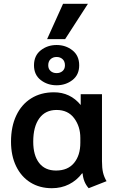

<svg xmlns="http://www.w3.org/2000/svg" viewBox="-20 -981 619 1011"><path d="M38 -235Q38 -314 65.5 -372.5Q93 -431 144 -463Q195 -495 264 -495Q350 -495 405 -428V-485H517V-132Q517 -96 522.5 -72.5Q528 -49 541 -27L447 10Q419 -21 415 -68H412Q384 -31 343.5 -10.5Q303 10 253 10Q189 10 140.5 -20Q92 -50 65 -105.5Q38 -161 38 -235ZM403 -229V-255Q403 -315 370.5 -358.5Q338 -402 278 -402Q219 -402 187 -358Q155 -314 155 -235Q155 -163 186 -123Q217 -83 275 -83Q337 -83 370 -123Q403 -163 403 -229ZM159 -637Q159 -688 194.5 -716Q230 -744 278 -744Q326 -744 361.5 -716Q397 -688 397 -637Q397 -587 361.5 -559.5Q326 -532 278 -532Q230 -532 194.5 -559.5Q159 -587 159 -637ZM322 -637Q322 -658 309.5 -669.5Q297 -681 278 -681Q259 -681 246.5 -669.5Q234 -658 234 -637Q234 -618 246.5 -607Q259 -596 278 -596Q297 -596 309.5 -607Q322 -618 322 -637ZM312 -961H443L323 -775H228Z"/></svg>

Font: Niramit SemiBold
Style: Regular
Weight: 600
Designer: Katatrad Aksorn Co.,Ltd.
Foundry: Cadson Demak Co.,Ltd.
Version: Version 1.001; ttfautohint (v1.6)